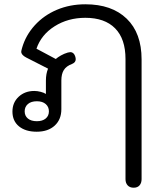

<svg xmlns="http://www.w3.org/2000/svg" viewBox="-20 -604 748 895"><path d="M565 231V-329Q565 -423 516.5 -472Q468 -521 378 -521Q297 -521 234.5 -481.5Q172 -442 150 -377L240 -329Q249 -337 264 -345.5Q279 -354 296 -359L308 -361Q323 -361 330 -343Q333 -334 333 -328Q333 -313 316 -306Q289 -296 277.5 -277.5Q266 -259 266 -229V-95Q266 -47 235 -18.5Q204 10 151 10Q99 10 68.5 -15Q38 -40 38 -84Q38 -126 67 -153Q96 -180 140 -180Q154 -180 169.5 -176Q185 -172 194 -166V-228Q194 -260 204 -284L102 -336Q79 -348 79 -363Q79 -367 83 -381Q100 -440 142.5 -486.5Q185 -533 245.5 -558.5Q306 -584 378 -584Q501 -584 570.5 -517Q640 -450 640 -327V231Q640 249 630.5 260Q621 271 603 271Q585 271 575 260Q565 249 565 231ZM208 -85Q208 -106 193 -119Q178 -132 152 -132Q125 -132 110 -119Q95 -106 95 -85Q95 -64 110 -51.5Q125 -39 152 -39Q178 -39 193 -51.5Q208 -64 208 -85Z"/></svg>

Font: Kodchasan
Style: Regular
Weight: 400
Version: Version 1.000; ttfautohint (v1.6)